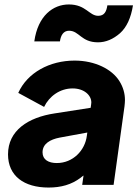

<svg xmlns="http://www.w3.org/2000/svg" viewBox="-20 -830 623 862"><path d="M420 -640C455 -640 488 -654 519 -681C549 -708 568 -750 577 -806H462C458 -779 449 -759 421 -759C380 -759 366 -810 289 -810C219 -810 150 -760 134 -644H249C253 -672 265 -692 290 -692C336 -692 344 -640 420 -640ZM198 12C254 12 301 -1 342 -32C346 -35 350 -39 355 -42L349 0H490L539 -353C540 -363 541 -372 541 -381C541 -410 533 -439 516 -466C483 -519 407 -558 315 -558C203 -558 103 -504 62 -413L178 -350C201 -398 249 -433 306 -433C357 -433 390 -403 390 -370C390 -366 389 -363 389 -360L387 -346L226 -321C106 -303 16 -244 16 -137C16 -40 88 12 198 12ZM372 -235 370 -221C362 -155 308 -98 235 -98C198 -98 171 -113 171 -146C171 -185 206 -204 247 -212Z"/></svg>

Font: Plus Jakarta Sans ExtraBold
Style: Italic
Weight: 800
Italic angle: -8°
Designer: Gumpita Rahayu
Foundry: Tokotype
Version: Version 2.071;gftools[0.9.30]